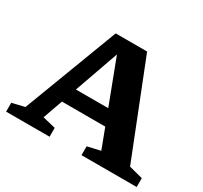

<svg xmlns="http://www.w3.org/2000/svg" viewBox="-146 -915 1182 1117"><g transform="rotate(30 445.0 -356.5)"><path d="M794 -83.5 886.5 -59.5V0H516V-59.5L603 -79.5L552.5 -213H261.5L214.5 -80.5L301.5 -59.5V0H9.5V-59.5L93.5 -79.5L334 -713H545ZM297 -314.5H514L401.5 -610.5Z"/></g></svg>

Font: Newsreader 6pt SemiBold
Style: Regular
Weight: 600
Designer: Hugues Gentile
Foundry: Production Type
Version: Version 1.003; ttfautohint (v1.8.3)